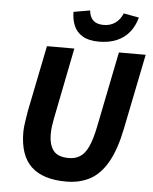

<svg xmlns="http://www.w3.org/2000/svg" viewBox="-58 -896 765 957"><g transform="rotate(5 324.5 -418.0)"><path d="M308 12Q192 12 133.5 -43.5Q75 -99 75 -215Q75 -237 79.5 -266Q84 -295 88 -320L155 -652H292L221 -295Q217 -275 214.5 -256Q212 -237 212 -219Q212 -164 234.5 -135Q257 -106 312 -106Q343 -106 367 -120.5Q391 -135 408.5 -172Q426 -209 439 -274L515 -652H649L573 -276Q552 -172 516.5 -108.5Q481 -45 429.5 -16.5Q378 12 308 12ZM411 -697Q359 -697 328.5 -715.5Q298 -734 285 -765Q272 -796 272 -834L354 -848Q357 -815 375 -798.5Q393 -782 427 -782Q460 -782 484.5 -799Q509 -816 522 -848L599 -834Q587 -790 562 -759.5Q537 -729 499 -713Q461 -697 411 -697Z"/></g></svg>

Font: Source Sans 3 ExtraLight
Style: Bold Italic
Weight: 700
Italic angle: -11°
Version: Version 3.052;hotconv 1.1.0;makeotfexe 2.6.0